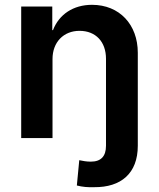

<svg xmlns="http://www.w3.org/2000/svg" viewBox="-20 -573 659 797"><path d="M420 -329V32C420 76 399 98 357 98C338 98 324 95 309 92L299 197C322 203 346 205 371 204C482 205 552 147 552 32V-354C552 -471 476 -553 362 -553C284 -553 225 -513 200 -448H197V-546H68V0H198V-328C198 -398 244 -445 310 -445C378 -445 420 -399 420 -329Z"/></svg>

Font: Wafeq Semi Bold
Style: Regular
Weight: 600
Designer: Rasmus Andersson & Azza Alameddine
Foundry: Google & TypeTogether
Version: Version 3.000;January 28, 2025;FontCreator 15.0.0.3014 64-bi